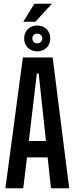

<svg xmlns="http://www.w3.org/2000/svg" viewBox="-20 -1012 400 1032"><path d="M165 -992 105 -895H170L259 -992ZM180 -875C145 -875 110 -852 110 -805C110 -759 145 -736 180 -736C215 -736 250 -759 250 -805C250 -852 215 -875 180 -875ZM180 -831C193 -831 207 -823 207 -805C207 -788 193 -779 180 -779C167 -779 154 -788 154 -805C154 -823 167 -831 180 -831ZM103 -703 9 0H105L125 -166H236L254 0H352L263 -703ZM178 -617H188L227 -254H135Z"/></svg>

Font: Modon Arabic
Style: Bold
Weight: 700
Designer: Ahmedzaza
Foundry: Ahmedzaza
Version: Version 2.010